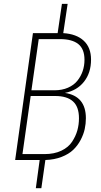

<svg xmlns="http://www.w3.org/2000/svg" viewBox="-20 -835 529 1002"><path d="M318.8 -350.1Q428.2 -333.5 428.2 -217.8Q428.2 -189.5 422.1 -161.4Q416 -133.3 400.6 -104.2Q385.3 -75.2 362.1 -53Q338.9 -30.8 301.3 -16.1Q263.7 -1.5 216.8 0L195.8 147H167L187 0H59.1L151.9 -662.1H280.8L303.2 -814.9H333L310.1 -662.1Q379.4 -657.7 417.2 -622.3Q455.1 -586.9 455.1 -523.9Q455.1 -455.1 418.5 -408.7Q381.8 -362.3 318.8 -350.1ZM182.1 -630.9 144 -363.8H264.2Q303.7 -363.8 334.5 -377.2Q365.2 -390.6 383.5 -413.3Q401.9 -436 411.4 -463.9Q420.9 -491.7 420.9 -522.9Q420.9 -579.1 388.7 -605Q356.4 -630.9 293 -630.9ZM211.9 -30.8Q263.2 -30.8 300.3 -48.6Q337.4 -66.4 356.4 -95.7Q375.5 -125 383.8 -155Q392.1 -185.1 392.1 -217.8Q392.1 -277.8 360.8 -305.9Q329.6 -334 268.1 -334H140.1L97.2 -30.8Z"/></svg>

Font: Fira Sans Compressed UltraLight
Style: Italic
Weight: 200
Width: 3
Italic angle: -8°
Designer: Carrois Corporate & Edenspiekermann AG
Foundry: Carrois Corporate GbR & Edenspiekermann AG
Version: Version 4.203;PS 004.203;hotconv 1.0.88;makeotf.lib2.5.64775